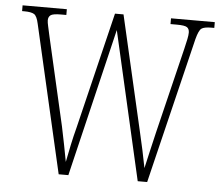

<svg xmlns="http://www.w3.org/2000/svg" viewBox="-51 -772 963 830"><g transform="rotate(5 430.5 -357.0)"><path d="M86 -640Q79 -673 66.5 -681Q54 -689 23 -689H14V-714H206V-689H183Q148 -689 138 -681.5Q128 -674 128 -659Q128 -650 132 -633Q136 -616 141 -592L229 -208Q239 -161 245 -129.5Q251 -98 259 -56Q267 -97 274.5 -132.5Q282 -168 293 -210L415 -713H452L565 -222Q576 -175 584.5 -135.5Q593 -96 600 -59Q607 -91 617 -133.5Q627 -176 637 -219L727 -589Q733 -614 736.5 -631Q740 -648 740 -659Q740 -675 730 -682Q720 -689 685 -689H658V-714H848V-689H836Q804 -689 792.5 -680.5Q781 -672 771 -634L617 0H576L429 -643L275 0H233Z"/></g></svg>

Font: Noto Serif Tamil Condensed ExtraLight
Style: Regular
Weight: 200
Width: 3
Designer: Indian Type Foundry, Tom Grace, and the Monotype Design Team
Foundry: Monotype Imaging Inc.
Version: Version 2.004; ttfautohint (v1.8.4.7-5d5b)